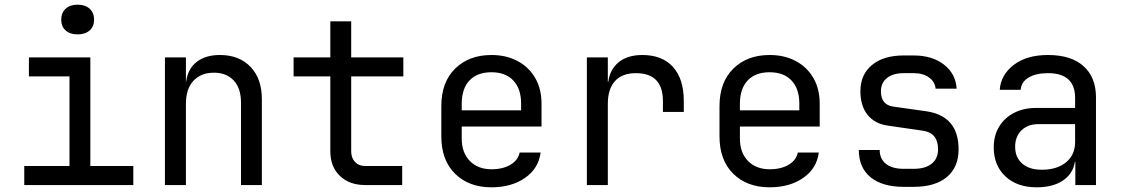

<svg xmlns="http://www.w3.org/2000/svg" viewBox="-20 -797 4833 827"><path d="M314 -648.9Q281.2 -648.9 262.7 -666Q243.7 -683.1 243.7 -711.9Q243.7 -741.7 262.7 -759.3Q281.7 -776.9 314 -776.9Q347.2 -776.9 366.2 -759.3Q385.3 -741.7 385.3 -711.9Q385.3 -683.1 366.2 -666Q347.2 -648.9 314 -648.9ZM84.5 0V-82H279.3V-467.8H104.5V-549.8H369.1V-82H554.2V0Z M690.4 0V-549.8H780.8V-444.8H781.7Q788.6 -500 826.7 -530Q864.7 -560.1 927.2 -560.1Q1010.3 -560.1 1059.1 -509Q1107.9 -458 1107.9 -370.1V0H1018.1V-354Q1018.1 -417 986.6 -450.4Q955.1 -483.9 901.4 -483.9Q845.7 -483.9 813.2 -449Q780.8 -414.1 780.8 -350.1V0Z M1552.2 0Q1484.9 0 1443.8 -39.6Q1402.8 -79.1 1402.8 -145V-467.8H1244.6V-549.8H1402.8V-705.1H1492.7V-549.8H1717.3V-467.8H1492.7V-145Q1492.7 -117.2 1509 -99.6Q1525.4 -82 1552.2 -82H1712.4V0Z M2096.7 9.8Q1999.5 9.8 1940.2 -48.6Q1880.9 -106.9 1880.9 -210V-339.8Q1880.9 -442.9 1940.4 -501.5Q2000 -560.1 2096.7 -560.1Q2161.1 -560.1 2209.7 -533.9Q2258.3 -507.8 2285.4 -460.9Q2312.5 -414.1 2312.5 -350.1V-252H1968.8V-200.2Q1968.8 -139.2 2003.9 -103.5Q2039.1 -67.9 2096.7 -67.9Q2146 -67.9 2178.7 -87.4Q2211.4 -106.9 2218.3 -140.1H2308.6Q2299.8 -71.3 2241.5 -30.8Q2183.1 9.8 2096.7 9.8ZM1968.8 -321.8H2224.6V-350.1Q2224.6 -415 2190.9 -450.4Q2157.2 -485.8 2096.7 -485.8Q2035.6 -485.8 2002.2 -450.4Q1968.8 -415 1968.8 -350.1Z M2507.8 0V-549.8H2598.1V-444.8H2600.1Q2606.9 -498 2645 -529.1Q2683.1 -560.1 2746.6 -560.1Q2832.5 -560.1 2878.9 -508.5Q2925.3 -457 2925.3 -361.8V-314.9H2835.4V-361.8Q2835.4 -481.9 2718.8 -481.9Q2660.2 -481.9 2629.2 -448Q2598.1 -414.1 2598.1 -350.1V0Z M3294.9 9.8Q3197.8 9.8 3138.4 -48.6Q3079.1 -106.9 3079.1 -210V-339.8Q3079.1 -442.9 3138.7 -501.5Q3198.2 -560.1 3294.9 -560.1Q3359.4 -560.1 3408 -533.9Q3456.5 -507.8 3483.6 -460.9Q3510.7 -414.1 3510.7 -350.1V-252H3167V-200.2Q3167 -139.2 3202.1 -103.5Q3237.3 -67.9 3294.9 -67.9Q3344.2 -67.9 3377 -87.4Q3409.7 -106.9 3416.5 -140.1H3506.8Q3498 -71.3 3439.7 -30.8Q3381.3 9.8 3294.9 9.8ZM3167 -321.8H3422.9V-350.1Q3422.9 -415 3389.2 -450.4Q3355.5 -485.8 3294.9 -485.8Q3233.9 -485.8 3200.4 -450.4Q3167 -415 3167 -350.1Z M3872.1 7.8Q3780.3 7.8 3729.7 -33.7Q3679.2 -75.2 3679.2 -150.9H3769Q3769 -112.8 3796.1 -91.3Q3823.2 -69.8 3872.1 -69.8H3915.5Q3965.3 -69.8 3992.9 -91.8Q4020.5 -113.8 4020.5 -153.8Q4020.5 -224.6 3955.6 -233.9L3804.2 -255.9Q3748 -263.7 3717 -302.2Q3686 -340.8 3686 -403.8Q3686 -475.6 3735.6 -516.8Q3785.2 -558.1 3872.1 -558.1H3915.5Q3995.6 -558.1 4046.1 -518.6Q4096.7 -479 4100.6 -415H4009.8Q4007.8 -443.8 3982.2 -462.9Q3956.5 -481.9 3915.5 -481.9H3872.1Q3826.2 -481.9 3800.3 -460.9Q3774.4 -439.9 3774.4 -403.8Q3774.4 -345.7 3827.1 -337.9L3968.8 -317.9Q4108.9 -297.9 4108.9 -153.8Q4108.9 -76.7 4058.3 -34.4Q4007.8 7.8 3915.5 7.8Z M4445.3 9.8Q4360.4 9.8 4310.3 -37.6Q4260.3 -85 4260.3 -162.1Q4260.3 -212.9 4283.2 -251Q4306.2 -289.1 4347.2 -310.5Q4388.2 -332 4441.4 -332H4610.8V-375Q4610.8 -481.9 4493.7 -481.9Q4442.4 -481.9 4410.4 -462.9Q4378.4 -443.8 4376.5 -410.2H4286.1Q4291 -475.1 4346.7 -517.6Q4402.3 -560.1 4493.7 -560.1Q4593.8 -560.1 4647.2 -512Q4700.7 -463.9 4700.7 -377.9V0H4611.8V-100.1H4609.9Q4602.1 -49.3 4558.8 -19.8Q4515.6 9.8 4445.3 9.8ZM4467.3 -65.9Q4532.7 -65.9 4571.8 -97.9Q4610.8 -129.9 4610.8 -185.1V-262.2H4451.2Q4407.2 -262.2 4379.9 -235.6Q4352.5 -209 4352.5 -165Q4352.5 -119.1 4382.8 -92.5Q4413.1 -65.9 4467.3 -65.9Z"/></svg>

Font: UDEV Gothic 35
Style: Regular
Weight: 400
Version: v2.1.0; ttfautohint (v1.8.4.7-5d5b-dirty) -l 6 -r 45 -G 200 